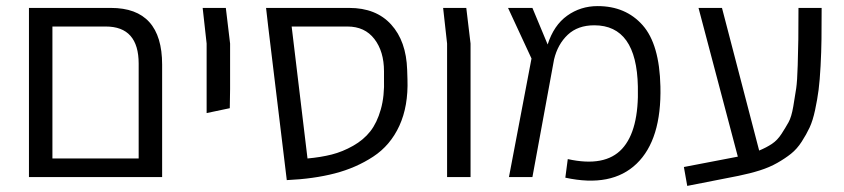

<svg xmlns="http://www.w3.org/2000/svg" viewBox="-20 -581 2769 630"><path d="M344 -555Q512 -555 512 -369V0H435H94H75V-555H152ZM152 -61H435V-372Q435 -494 327 -494H152Z M658 -210V-438L645 -555H721L735 -438V-289L734 -226Z M1317 -321Q1320 -233 1290.5 -168.5Q1261 -104 1204.5 -67Q1148 -30 1078.5 -12Q1009 6 921 10L860 -494L853 -555H1126Q1214 -555 1263.5 -500.5Q1313 -446 1316 -352ZM989 -61Q1033 -65 1068.5 -74Q1104 -83 1138.5 -102.5Q1173 -122 1195 -150Q1217 -178 1229.5 -222Q1242 -266 1240 -323V-347Q1240 -412 1208.5 -453Q1177 -494 1120 -494H937Z M1447 0V-438L1434 -555H1510L1524 -438V0Z M2147 -297Q2151 -123 2069 -44Q1987 35 1835 2L1843 -59Q1965 -32 2021 -92.5Q2077 -153 2073 -297Q2069 -498 1930 -498Q1876 -498 1843 -467Q1810 -436 1798 -386L1727 0H1650L1724 -389L1647 -555H1727L1777 -435Q1797 -498 1841 -529.5Q1885 -561 1941 -561Q2033 -561 2088.5 -498.5Q2144 -436 2147 -297Z M2600 -555H2676Q2676 -494 2675.5 -452.5Q2675 -411 2672.5 -364Q2670 -317 2666 -286Q2662 -255 2654.5 -220Q2647 -185 2636.5 -162.5Q2626 -140 2610.5 -116Q2595 -92 2575.5 -76.5Q2556 -61 2530.5 -46.5Q2505 -32 2473.5 -22Q2442 -12 2403 -4L2235 29L2224 -33L2401 -67L2272 -555H2349L2471 -87Q2495 -97 2513 -109Q2531 -121 2544.5 -142Q2558 -163 2567.5 -180Q2577 -197 2583 -232Q2589 -267 2592.5 -291Q2596 -315 2597.5 -367Q2599 -419 2599.5 -452.5Q2600 -486 2600 -555Z"/></svg>

Font: Assistant
Style: Regular
Weight: 400
Designer: Hebrew By Ben Nathan, Latin by Paul Hunt
Version: Version 2.001;PS 002.001;hotconv 1.0.88;makeotf.lib2.5.64775